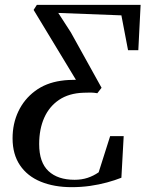

<svg xmlns="http://www.w3.org/2000/svg" viewBox="-20 -763 606 794"><path d="M276.5 11Q203.5 11 148.2 -11.8Q93 -34.5 62.5 -79.8Q32 -125 32 -191Q32 -252 56 -302.5Q80 -353 124.8 -386.5Q169.5 -420 232 -429Q248.5 -431.5 264 -432.2Q279.5 -433 294 -433L119 -722L132.5 -743H561.5L552 -555.5H509.5L482 -699.5L221 -709.5L273 -629L400 -400L382.5 -377.5Q368.5 -380 355 -380.2Q341.5 -380.5 325 -379.5Q265 -377.5 224.2 -350Q183.5 -322.5 162.8 -275.8Q142 -229 142 -167Q142 -91.5 180.5 -55.5Q219 -19.5 288.5 -19.5Q317.5 -19.5 342 -27.5Q366.5 -35.5 388 -50.5L435.5 -200H491.5L482 -28Q455.5 -17.5 422.5 -8.5Q389.5 0.5 352.5 5.8Q315.5 11 276.5 11Z"/></svg>

Font: Merriweather 120pt
Style: Italic
Weight: 400
Italic angle: -7.8°
Version: Version 2.101